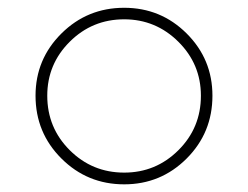

<svg xmlns="http://www.w3.org/2000/svg" viewBox="-20 -463 640 496"><path d="M300.8 13.2Q205.6 13.2 138.7 -53.5Q71.8 -120.1 71.8 -215.8Q71.8 -310.1 138.7 -376.5Q205.6 -442.9 300.8 -442.9Q395.5 -442.9 462.2 -376.5Q528.8 -310.1 528.8 -215.8Q528.8 -120.1 462.2 -53.5Q395.5 13.2 300.8 13.2ZM300.8 -17.1Q382.8 -17.1 440.9 -75Q499 -132.8 499 -215.8Q499 -297.4 440.7 -355.2Q382.3 -413.1 300.8 -413.1Q218.3 -413.1 160.2 -355.2Q102.1 -297.4 102.1 -215.8Q102.1 -132.8 160.2 -75Q218.3 -17.1 300.8 -17.1Z"/></svg>

Font: Compagnon Light
Style: Regular
Weight: 400
Designer: Juliette Duhe, Lea Pradine
Foundry: Velvetyne Type Foundry
Version: Version 1.000;PS 001.000;hotconv 1.0.88;makeotf.lib2.5.64775